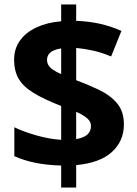

<svg xmlns="http://www.w3.org/2000/svg" viewBox="-20 -830 612 857"><path d="M253 -91Q188 -93 137 -103.5Q86 -114 44 -133V-262Q85 -242 143 -225.5Q201 -209 253 -206V-357Q176 -387 129.5 -415.5Q83 -444 63 -479Q43 -514 43 -563Q43 -613 69.5 -649.5Q96 -686 143.5 -708Q191 -730 253 -735V-810H320V-737Q376 -735 425.5 -724Q475 -713 522 -692L476 -578Q436 -595 395.5 -604Q355 -613 320 -616V-472Q374 -452 423 -428.5Q472 -405 502.5 -369Q533 -333 533 -274Q533 -201 480 -152Q427 -103 320 -93V7H253ZM320 -209Q354 -215 370 -229.5Q386 -244 386 -267Q386 -281 378.5 -291.5Q371 -302 356.5 -311.5Q342 -321 320 -331ZM253 -614Q233 -611 219 -604.5Q205 -598 197.5 -587.5Q190 -577 190 -563Q190 -549 196.5 -538.5Q203 -528 217 -518.5Q231 -509 253 -499Z"/></svg>

Font: Noto Sans Tamil UI
Style: Regular
Weight: 400
Designer: Jelle Bosma - Monotype Design Team
Foundry: Monotype Imaging Inc.
Version: Version 2.004